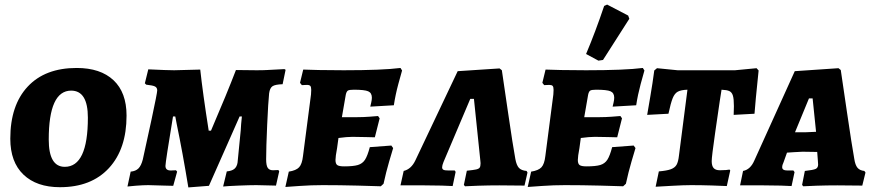

<svg xmlns="http://www.w3.org/2000/svg" viewBox="-20 -809 3822 839"><path d="M25 -203Q25 -349 101 -430.5Q177 -512 315 -512Q419 -512 476 -458.5Q533 -405 533 -304Q533 -158 456 -74.5Q379 9 242 9Q140 9 82.5 -46Q25 -101 25 -203ZM364 -295Q364 -413 291 -413Q193 -413 193 -199Q193 -80 263 -80Q364 -80 364 -295Z M752 -268 746 -300H736Q703 -100 703 -84Q703 -64 726 -64L749 -65L754 -59L737 3L698 2L628 0Q607 0 574 2.5Q541 5 537 6L551 -59Q573 -61 585 -73Q597 -85 604 -112Q618 -174 642.5 -288.5Q667 -403 667 -414Q667 -426 657.5 -431Q648 -436 619 -439L613 -445L628 -506Q712 -502 741 -502Q762 -502 855 -505Q866 -403 892 -238H902Q972 -401 1011 -503L1101 -502Q1131 -502 1146 -503Q1217 -507 1223 -507L1228 -504L1215 -441Q1182 -440 1170.5 -432Q1159 -424 1156 -401Q1152 -364 1147.5 -263.5Q1143 -163 1143 -113Q1143 -86 1150 -75.5Q1157 -65 1173 -65L1196 -66Q1200 -62 1200 -60L1186 2L1100 0Q1071 0 1022.5 2Q974 4 955 6L971 -60Q993 -62 1004 -71Q1015 -80 1018 -98L1032 -240Q1033 -264 1037 -300H1027L982 -198Q927 -75 893 3L803 10Q778 -143 752 -268Z M1484 -82Q1524 -82 1544 -88Q1564 -94 1575 -111Q1586 -128 1596 -166L1690 -173L1698 -162Q1694 -149 1680.5 -103Q1667 -57 1656 -6L1644 5Q1621 4 1542 2Q1463 0 1390 0Q1340 0 1290.5 3.5Q1241 7 1227 8L1242 -59Q1274 -64 1287 -78Q1300 -92 1304 -127L1339 -396Q1340 -404 1340 -416Q1340 -429 1336 -433.5Q1332 -438 1321 -438L1299 -437L1291 -447L1305 -505Q1323 -504 1374 -503Q1425 -502 1482 -502Q1652 -502 1730 -512L1737 -501Q1733 -488 1720.5 -441.5Q1708 -395 1701 -349L1598 -343Q1599 -347 1602 -360Q1605 -373 1605 -382Q1605 -403 1589 -410Q1573 -417 1526 -417Q1506 -417 1500 -413Q1494 -409 1491 -395L1474 -297H1542Q1567 -297 1594 -299Q1621 -301 1632 -302L1639 -292L1618 -209Q1608 -209 1579.5 -210Q1551 -211 1520 -211Q1496 -211 1459 -206L1453 -162Q1446 -125 1446 -110Q1446 -93 1454 -87.5Q1462 -82 1484 -82Z M2007 -1 2020 -63Q2049 -66 2060.5 -68.5Q2072 -71 2076 -76.5Q2080 -82 2080 -96L2079 -107L2051 -377H2035L1918 -101Q1912 -86 1912 -78Q1912 -70 1918 -67Q1924 -64 1941 -64H1967L1971 -58L1958 4Q1946 3 1910.5 2Q1875 1 1835 1H1730L1744 -62Q1777 -70 1795 -108L1980 -498L2163 -510L2173 -502Q2180 -455 2200.5 -314.5Q2221 -174 2232 -114Q2237 -87 2247.5 -75.5Q2258 -64 2281 -62L2285 -55L2272 2L2162 1Q2116 1 2070.5 2.5Q2025 4 2012 5Z M2543 -82Q2583 -82 2603 -88Q2623 -94 2634 -111Q2645 -128 2655 -166L2749 -173L2757 -162Q2753 -149 2739.5 -103Q2726 -57 2715 -6L2703 5Q2680 4 2601 2Q2522 0 2449 0Q2399 0 2349.5 3.5Q2300 7 2286 8L2301 -59Q2333 -64 2346 -78Q2359 -92 2363 -127L2398 -396Q2399 -404 2399 -416Q2399 -429 2395 -433.5Q2391 -438 2380 -438L2358 -437L2350 -447L2364 -505Q2382 -504 2433 -503Q2484 -502 2541 -502Q2711 -502 2789 -512L2796 -501Q2792 -488 2779.5 -441.5Q2767 -395 2760 -349L2657 -343Q2658 -347 2661 -360Q2664 -373 2664 -382Q2664 -403 2648 -410Q2632 -417 2585 -417Q2565 -417 2559 -413Q2553 -409 2550 -395L2533 -297H2601Q2626 -297 2653 -299Q2680 -301 2691 -302L2698 -292L2677 -209Q2667 -209 2638.5 -210Q2610 -211 2579 -211Q2555 -211 2518 -206L2512 -162Q2505 -125 2505 -110Q2505 -93 2513 -87.5Q2521 -82 2543 -82ZM2615 -547 2595 -544 2541 -573Q2582 -670 2620 -783L2633 -789L2725 -741L2730 -727Z M2901 -312 2808 -307Q2811 -325 2821.5 -386Q2832 -447 2839 -501L2851 -511L2941 -502H3192L3286 -511L3295 -501Q3288 -434 3283 -381.5Q3278 -329 3277 -312L3186 -307L3187 -345Q3187 -377 3182.5 -391.5Q3178 -406 3167 -411Q3156 -416 3133 -417L3125 -366Q3120 -333 3105 -228.5Q3090 -124 3090 -105Q3090 -84 3098.5 -74.5Q3107 -65 3126 -65Q3141 -65 3152.5 -66Q3164 -67 3168 -68L3171 -64L3156 4Q3138 3 3090.5 1.5Q3043 0 3000 0Q2969 0 2915.5 3Q2862 6 2845 7L2859 -60Q2894 -63 2911.5 -69.5Q2929 -76 2936.5 -89Q2944 -102 2947 -130L2984 -417Q2956 -416 2942 -408.5Q2928 -401 2919.5 -380Q2911 -359 2901 -312Z M3757 -62 3762 -55 3748 2 3639 1Q3593 1 3548 2.5Q3503 4 3490 5L3485 -1L3497 -62Q3534 -66 3544.5 -71Q3555 -76 3555 -90Q3555 -100 3554 -106L3551 -145L3487 -146Q3475 -146 3449 -144Q3423 -142 3419 -142L3404 -100Q3398 -88 3398 -78Q3398 -64 3421 -64H3447L3452 -57L3439 4Q3427 3 3392 2Q3357 1 3317 1H3214L3227 -62Q3259 -68 3276 -107L3453 -498L3644 -511L3654 -503Q3661 -456 3681.5 -316Q3702 -176 3713 -115Q3717 -88 3727 -76Q3737 -64 3757 -62ZM3499 -231Q3510 -231 3546 -233L3531 -379H3515L3454 -231Z"/></svg>

Font: Alegreya SC ExtraBold
Style: Italic
Weight: 800
Italic angle: -7°
Designer: Juan Pablo del Peral
Foundry: Huerta Tipografica
Version: Version 2.007; ttfautohint (v1.6)